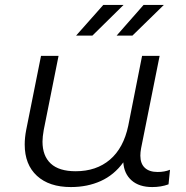

<svg xmlns="http://www.w3.org/2000/svg" viewBox="-20 -752 752 777"><path d="M668 -65 662 -6Q632 5 596 5Q543 5 512.5 -22Q482 -49 479 -95Q442 -44 388 -19.5Q334 5 267 5Q179 5 129.5 -40.5Q80 -86 80 -167Q80 -195 86 -226L146 -526H217L157 -226Q152 -198 152 -179Q152 -121 185.5 -90Q219 -59 286 -59Q370 -59 425 -106Q480 -153 499 -243L555 -526H626L551 -152Q548 -136 548 -122Q548 -90 566 -73Q584 -56 618 -56Q646 -56 668 -65ZM398 -732H480L354 -608H288ZM561 -732H643L516 -608H452Z"/></svg>

Font: Montserrat Alternates
Style: Italic
Weight: 400
Italic angle: -11.3°
Designer: Julieta Ulanovsky
Foundry: Julieta Ulanovsky
Version: Version 7.200